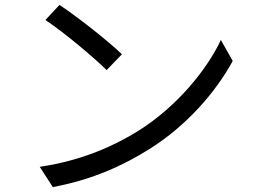

<svg xmlns="http://www.w3.org/2000/svg" viewBox="-20 -739 1040 778"><path d="M221 -719 164 -658C239 -608 361 -506 412 -455L474 -519C421 -571 287 -676 221 -719ZM141 -63 194 19C361 -12 487 -73 587 -136C738 -231 855 -367 923 -492L875 -577C817 -454 695 -306 541 -209C446 -150 316 -89 141 -63Z"/></svg>

Font: Noto Sans T Chinese Regular
Style: Regular
Weight: 400
Designer: Ryoko NISHIZUKA (kana & ideographs); Paul D. Hunt (Latin, Greek & Cyrillic); Wenlong ZHANG (bopomofo); Sandoll Communica
Foundry: Adobe Systems Incorporated
Version: Version 1.000;PS 1;hotconv 1.0.78;makeotf.lib2.5.61930